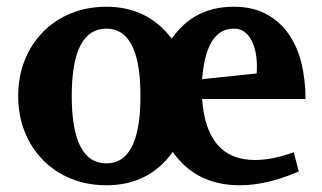

<svg xmlns="http://www.w3.org/2000/svg" viewBox="-20 -535 957 570"><path d="M296 -515Q418 -515 490 -420Q555 -515 674 -515Q729 -515 769 -494Q809 -473 835.5 -436Q862 -399 874.5 -349Q887 -299 887 -241H580Q593 -60 737 -60Q789 -60 852 -83L867 -26Q773 15 692 15Q562 15 493 -84Q422 15 296 15Q239 15 191 -4.5Q143 -24 108 -59.5Q73 -95 53.5 -143.5Q34 -192 34 -250Q34 -308 53.5 -356.5Q73 -405 108 -440.5Q143 -476 191 -495.5Q239 -515 296 -515ZM296 -50Q397 -50 397 -250Q397 -450 296 -450Q193 -450 193 -250Q193 -50 296 -50ZM580 -300 742 -317Q746 -375 728 -412.5Q710 -450 674 -450Q592 -450 580 -300Z"/></svg>

Font: Volkhov
Style: Bold
Weight: 700
Designer: Cyreal (www.cyreal.org)
Foundry: Cyreal (www.cyreal.org)
Version: Version 1.010